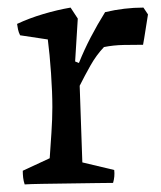

<svg xmlns="http://www.w3.org/2000/svg" viewBox="-20 -482 425 506"><path d="M45 4Q42 -5 41 -14Q40 -23 40 -32L111 -65Q113 -94 115.5 -131.5Q118 -169 118 -200Q118 -238 114.5 -289Q111 -340 106 -378L33 -389Q29 -397 27.5 -404.5Q26 -412 25 -419Q57 -434 94 -445Q131 -456 166 -462L185 -433L178 -320L188 -316Q202 -351 219.5 -384.5Q237 -418 257 -450Q308 -462 358 -462L370 -444L360 -381L357 -364Q333 -364 306 -363.5Q279 -363 254 -358Q234 -337 218.5 -309.5Q203 -282 190 -256L197 -54L281 -34Q283 -17 278 0Q265 0 233 0.5Q201 1 163 1.5Q125 2 92.5 2.5Q60 3 45 4Z"/></svg>

Font: Labrada
Style: Regular
Weight: 400
Designer: Mercedes Jáuregui
Foundry: Omnibus-Type Team
Version: Version 1.000; ttfautohint (v1.8.4.7-5d5b)